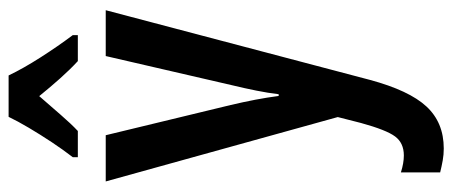

<svg xmlns="http://www.w3.org/2000/svg" viewBox="-321 -485 1046 444"><g transform="rotate(-90 202.0 -263.0)"><path d="M4.4 -541.5H111.3L181.2 -252.4Q188 -223.6 193.4 -195.6Q198.7 -167.5 202.1 -141.6H206.1Q209 -166 214.4 -192.9Q219.7 -219.7 227.5 -252L294.4 -541.5H400.4L239.3 69.3Q214.8 160.2 177.7 200.2Q140.6 240.2 80.6 240.2Q66.4 240.2 53 237.8Q39.6 235.4 25.4 231.9V141.1Q46.9 147.9 64.5 147.9Q93.3 147.9 108.4 127.7Q123.5 107.4 139.6 48.8L153.3 -4.9ZM249.5 -766.1Q265.6 -732.4 291.5 -691.9Q317.4 -651.4 342.8 -617.7V-606H282.7Q263.7 -623.5 243.4 -646.2Q223.1 -668.9 201.7 -695.3Q179.2 -669.4 158.4 -645.5Q137.7 -621.6 121.1 -606H60.5V-617.7Q77.1 -639.2 95 -666Q112.8 -692.9 128.4 -719.2Q144 -745.6 153.8 -766.1Z"/></g></svg>

Font: Open Sans Condensed SemiBold
Style: Regular
Weight: 600
Width: 3
Designer: Monotype Design Team
Foundry: Monotype Imaging Inc.
Version: Version 3.000; ttfautohint (v1.8.4)